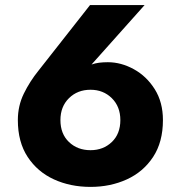

<svg xmlns="http://www.w3.org/2000/svg" viewBox="-20 -717 709 753"><path d="M333 -697H547L339 -464Q353 -469 368.5 -471Q384 -473 403 -473Q455 -473 505 -445.5Q555 -418 587 -367Q619 -316 619 -246Q619 -160 580.5 -101.5Q542 -43 477.5 -13.5Q413 16 335 16Q256 16 191.5 -13.5Q127 -43 88.5 -101.5Q50 -160 50 -246Q50 -302 73.5 -350Q97 -398 131 -440ZM217 -246Q217 -192 250.5 -160Q284 -128 335 -128Q385 -128 418.5 -160Q452 -192 452 -246Q452 -299 418.5 -332Q385 -365 335 -365Q284 -365 250.5 -332Q217 -299 217 -246Z"/></svg>

Font: Jost*
Style: Bold
Weight: 700
Version: Version 3.7